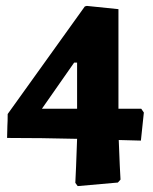

<svg xmlns="http://www.w3.org/2000/svg" viewBox="-20 -532 519 650"><path d="M235 87Q236 74 237.5 32.5Q239 -9 241 -62Q121 -65 4 -65L5 -106Q6 -120 6 -146L267 -510Q268 -510 270 -511Q272 -512 274 -512L381 -501V-164H458L467 -151L457 -56L382 -58Q384 -8 385.5 28.5Q387 65 388 76L379 86L243 98ZM241 -164V-320H231L122 -164Z"/></svg>

Font: Alegreya SC ExtraBold
Style: Regular
Weight: 800
Designer: Juan Pablo del Peral
Foundry: Huerta Tipografica
Version: Version 2.007; ttfautohint (v1.6)